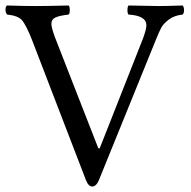

<svg xmlns="http://www.w3.org/2000/svg" viewBox="-20 -667 694 699"><path d="M448 -614Q444 -618 444 -630Q444 -643 448 -647Q530 -645 557 -645Q585 -645 645 -647Q650 -642 650 -630Q650 -619 645 -614Q615 -611 595 -596Q575 -581 567 -566Q559 -551 547 -521L340 -11Q330 12 316 12Q302 12 293 -11L96 -523Q74 -578 59.5 -594Q45 -610 6 -614Q0 -620 0 -632Q0 -642 5 -647Q71 -645 109 -645Q150 -645 230 -647Q234 -643 234 -630Q234 -618 230 -614Q195 -610 181 -603Q167 -596 167 -580Q167 -568 179 -534L338 -127H343L501 -528Q513 -561 513 -575Q513 -610 448 -614Z"/></svg>

Font: Ponomar Unicode TT
Style: Regular
Weight: 400
Designer: Vladislav V. Dorosh, Yuri A.W. Shardt, Nikita Simmons, Aleksandr Andreev
Foundry: Ponomar Project
Version: 1.1